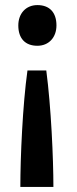

<svg xmlns="http://www.w3.org/2000/svg" viewBox="-20 -561 302 755"><path d="M162 -284H88C69 -148 60 58 60 174H190C190 63 181 -140 162 -284ZM52 -461C52 -410 79 -381 127 -381C172 -381 202 -414 202 -461C202 -512 175 -541 127 -541C82 -541 52 -508 52 -461Z"/></svg>

Font: Easer Grotesk Medium
Style: Regular
Weight: 500
Designer: Boardeaser, Bonnie Shaver-Troup, Thomas Jockin
Foundry: Lexend
Version: Version 1.001;Glyphs 3.1.2 (3151)